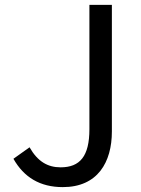

<svg xmlns="http://www.w3.org/2000/svg" viewBox="-20 -753 576 786"><path d="M237 13C380 13 438 -89 438 -215V-733H346V-224C346 -113 307 -68 228 -68C175 -68 134 -92 101 -150L35 -103C78 -27 144 13 237 13Z"/></svg>

Font: Noto Sans CJK JP Regular
Style: Regular
Weight: 400
Designer: Ryoko NISHIZUKA (kana & ideographs); Paul D. Hunt (Latin, Greek & Cyrillic); Wenlong ZHANG (bopomofo); Sandoll Communica
Foundry: Adobe Systems Incorporated
Version: Version 1.001;PS 1.001;hotconv 1.0.78;makeotf.lib2.5.61930